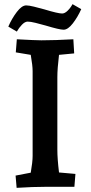

<svg xmlns="http://www.w3.org/2000/svg" viewBox="-20 -899 439 924"><path d="M55 -54 128 -68Q137 -120 137 -149V-557Q137 -583 128 -635L56 -647L61 -710Q151 -705 179 -705Q246 -705 333 -710L337 -642L264 -635Q256 -569 256 -527V-179Q256 -135 264 -69L343 -62L338 0H201Q138 0 60 5ZM106 -873Q119 -873 143.5 -867Q168 -861 193 -854Q259 -834 279 -834Q292 -834 306 -848Q320 -862 329 -879L371 -855Q354 -817 330.5 -786.5Q307 -756 286 -756Q266 -756 200 -776Q175 -783 151 -789Q127 -795 113 -795Q100 -795 85.5 -780Q71 -765 61 -747L20 -771Q37 -810 61 -841.5Q85 -873 106 -873Z"/></svg>

Font: Andada Pro
Style: Bold
Weight: 700
Designer: Carolina Giovagnoli
Foundry: Huerta Tipografica
Version: Version 3.005; ttfautohint (v1.8.4)